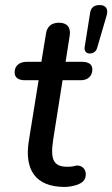

<svg xmlns="http://www.w3.org/2000/svg" viewBox="-20 -732 445 761"><path d="M237 9C249 9 269 6 284 1C304 -6 321 -17 320 -43C319 -61 307 -76 285 -76C273 -75 274 -71 247 -71C190 -71 179 -102 191 -180L228 -414H300C329 -414 346 -431 346 -457C346 -477 331 -487 305 -487H240L256 -589C262 -623 246 -642 214 -642C184 -642 166 -627 162 -597L144 -487H87C57 -487 38 -472 38 -445C38 -424 53 -414 79 -414H133L94 -172C77 -63 117 9 237 9ZM335 -520C349 -520 360 -526 365 -542L403 -672C410 -697 399 -712 375 -712C353 -712 340 -702 337 -680L316 -548C312 -530 322 -520 335 -520Z"/></svg>

Font: SN Pro Medium
Style: Italic
Weight: 400
Italic angle: -9°
Designer: Tobias Whetton
Foundry: Supernotes
Version: Version 1.001;Glyphs 3.2 (3249)